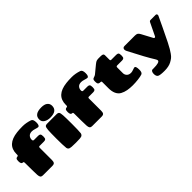

<svg xmlns="http://www.w3.org/2000/svg" viewBox="96 -1725 2891 2891"><g transform="rotate(-45 1542.0 -279.5)"><path d="M502 -349H409Q391 -349 391 -328V-66Q391 -32 379 -16Q367 0 332 0H137Q102 0 90.5 -15.5Q79 -31 77 -66Q73 -151 73 -316Q73 -339 69 -344.5Q65 -350 54 -350Q20 -350 20 -411Q20 -447 30 -459Q40 -471 61 -472Q67 -472 72 -477Q77 -482 77 -488V-509Q77 -707 317 -734Q365 -740 437.5 -740Q510 -740 591 -713Q626 -701 626 -632.5Q626 -564 594 -564Q580 -564 544 -575.5Q508 -587 483 -587Q437 -587 414 -561.5Q391 -536 391 -499Q391 -472 413 -472H503Q527 -472 539 -461Q551 -450 551 -410.5Q551 -371 539.5 -360Q528 -349 502 -349Z M730 -506H925Q959 -506 970.5 -491Q982 -476 985.5 -424.5Q989 -373 989 -236.5Q989 -100 983 -44Q980 -27 966 -14Q952 -1 916.5 1.5Q881 4 832 4Q783 4 743 1.5Q703 -1 689 -14Q675 -27 673 -44Q666 -109 666 -243.5Q666 -378 670 -427Q674 -476 685 -491Q696 -506 730 -506ZM838 -742Q904 -742 937.5 -715.5Q971 -689 971 -643Q971 -535 827 -535Q769 -535 728 -560Q687 -585 687 -635Q687 -742 838 -742Z M1551 -349H1458Q1440 -349 1440 -328V-66Q1440 -32 1428 -16Q1416 0 1381 0H1186Q1151 0 1139.5 -15.5Q1128 -31 1126 -66Q1122 -151 1122 -316Q1122 -339 1118 -344.5Q1114 -350 1103 -350Q1069 -350 1069 -411Q1069 -447 1079 -459Q1089 -471 1110 -472Q1116 -472 1121 -477Q1126 -482 1126 -488V-509Q1126 -707 1366 -734Q1414 -740 1486.5 -740Q1559 -740 1640 -713Q1675 -701 1675 -632.5Q1675 -564 1643 -564Q1629 -564 1593 -575.5Q1557 -587 1532 -587Q1486 -587 1463 -561.5Q1440 -536 1440 -499Q1440 -472 1462 -472H1552Q1576 -472 1588 -461Q1600 -450 1600 -410.5Q1600 -371 1588.5 -360Q1577 -349 1551 -349Z M1757 -364Q1757 -380 1735 -380Q1696 -380 1689 -406Q1685 -419 1685 -446Q1685 -473 1692.5 -484.5Q1700 -496 1721.5 -501.5Q1743 -507 1760.5 -520.5Q1778 -534 1832.5 -580Q1887 -626 1908.5 -640Q1930 -654 1962 -654H2012Q2047 -654 2059 -645.5Q2071 -637 2071 -619V-524Q2071 -503 2089 -503H2196Q2222 -503 2233.5 -492Q2245 -481 2245 -441.5Q2245 -402 2233 -391Q2221 -380 2197 -380H2093Q2079 -380 2075 -373Q2071 -366 2071 -353V-233Q2073 -199 2096.5 -176Q2120 -153 2163 -153Q2184 -153 2215 -164.5Q2246 -176 2257 -176Q2284 -176 2284 -96Q2284 -38 2253 -26Q2221 -15 2163 -8Q2105 -1 2047 -1Q1989 -1 1936.5 -10.5Q1884 -20 1841 -44Q1757 -93 1757 -231Z M2448 39Q2580 39 2580 0Q2580 -13 2564 -39Q2491 -153 2348 -432Q2337 -455 2337 -468Q2337 -509 2378 -509H2598Q2630 -509 2646.5 -499Q2663 -489 2678 -461L2771 -287Q2777 -275 2788 -275Q2799 -275 2805 -287L2901 -486Q2910 -506 2922 -508Q2926 -508 2937 -509H3042Q3056 -509 3062 -496Q3064 -490 3064 -482.5Q3064 -475 3056.5 -460.5Q3049 -446 2981 -301Q2913 -156 2877.5 -88Q2842 -20 2827.5 5Q2813 30 2789 64.5Q2765 99 2743 116.5Q2721 134 2688 152Q2630 183 2539.5 183Q2449 183 2420 167.5Q2391 152 2391 100Q2391 75 2400.5 57Q2410 39 2426 39Z"/></g></svg>

Font: Chango
Style: Regular
Weight: 400
Designer: Manuel Lupez
Foundry: Fontstage
Version: Version 1.001